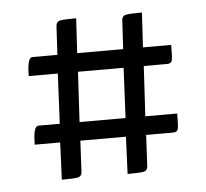

<svg xmlns="http://www.w3.org/2000/svg" viewBox="-38 -541 509 474"><g transform="rotate(-5 216.5 -304.0)"><path d="M323 -369 316 -245H395Q395 -214 393 -206.5Q391 -199 381 -199H314L310 -121Q309 -111 300 -109Q291 -107 260 -107L264 -199H151L147 -121Q146 -111 137 -109Q128 -107 97 -107L101 -199H38Q38 -245 51 -245H104L110 -369H38Q38 -415 51 -415H113L117 -487Q118 -497 127 -499Q136 -501 167 -501L162 -415H276L280 -487Q281 -497 290 -499Q299 -501 330 -501L325 -415H395Q395 -384 393 -376.5Q391 -369 381 -369ZM153 -245H267L273 -369H160Z"/></g></svg>

Font: Yanone Kaffeesatz Light
Style: Regular
Weight: 300
Designer: Yanone (Cyrillic: Daniel Pouzeot)
Foundry: Yanone
Version: Version 1.003;PS 001.003;hotconv 1.0.88;makeotf.lib2.5.64775